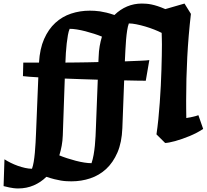

<svg xmlns="http://www.w3.org/2000/svg" viewBox="-112 -790 1163 1080"><path d="M107.4 -438Q111.8 -515.6 136.2 -570.8Q160.6 -626 199.2 -661.4Q237.8 -696.8 287.8 -713.4Q337.9 -730 393.1 -730Q406.2 -730 420.2 -729.2Q434.1 -728.5 450.7 -726.1Q467.3 -723.6 487.3 -718.8Q507.3 -713.9 531.7 -705.6Q564 -737.3 603 -753.7Q642.1 -770 686 -770Q697.8 -770 710.9 -769Q724.1 -768.1 739.7 -764.9Q755.4 -761.7 774.4 -755.6Q793.5 -749.5 817.9 -738.8L925.8 -770L961.9 -711.9Q947.8 -590.3 941.4 -469.2Q935.1 -348.1 935.1 -224.1Q935.1 -199.2 935.3 -175Q935.5 -150.9 936 -126Q952.6 -128.9 971.4 -132.8Q990.2 -136.7 1003.9 -142.1L1030.8 -64.9Q1015.1 -54.2 995.6 -43.9Q976.1 -33.7 955.1 -24.9Q934.1 -16.1 912.8 -8.8Q891.6 -1.5 873 3.7Q854.5 8.8 839.6 11.5Q824.7 14.2 816.9 14.2L768.1 -34.2Q773.9 -72.8 778.6 -118.2Q783.2 -163.6 786.6 -211.4Q790 -259.3 792.5 -306.9Q794.9 -354.5 796.1 -397.9Q797.4 -441.4 798.1 -478Q798.8 -514.6 798.8 -540Q798.8 -552.7 798.3 -571Q797.9 -589.4 797.4 -605Q779.3 -614.3 755.1 -623.8Q731 -633.3 705.3 -640.9Q679.7 -648.4 655.3 -653.3Q630.9 -658.2 612.8 -658.2Q606.9 -642.6 603.3 -618.9Q599.6 -595.2 597.2 -566.7Q594.7 -538.1 593.3 -506.6Q591.8 -475.1 590.3 -444.8Q616.7 -445.8 639.9 -446.8Q663.1 -447.8 681.4 -448.5Q699.7 -449.2 711.7 -450.2Q723.6 -451.2 728 -452.1L708 -335.9Q691.9 -335.9 659.9 -336.4Q627.9 -336.9 586.4 -337.9L576.2 -68.8Q573.2 10.7 548.8 67.4Q524.4 124 485.4 160.2Q446.3 196.3 396 213.1Q345.7 230 290 230Q276.9 230 262.5 229.2Q248 228.5 231.2 225.8Q214.4 223.1 194.1 218Q173.8 212.9 148.9 204.6Q117.7 235.4 77.6 252.7Q37.6 270 -9.8 270Q-14.2 270 -20.5 269.8Q-26.9 269.5 -36.4 268.3Q-45.9 267.1 -59.6 264.4Q-73.2 261.7 -91.8 256.8L-86.9 106Q-71.3 116.2 -52 125.7Q-32.7 135.3 -12.2 142.6Q8.3 149.9 28.8 154.5Q49.3 159.2 67.9 159.2Q73.7 143.6 77.6 120.4Q81.5 97.2 84 69.8Q86.4 42.5 88.1 12.9Q89.8 -16.6 90.8 -44.9L103.5 -355Q74.2 -356.9 52 -358.4Q29.8 -359.9 17.1 -361.8L19 -438ZM402.8 127.9Q410.2 106 414.6 80.8Q418.9 55.7 421.6 29.3Q424.3 2.9 425.5 -23.9Q426.8 -50.8 427.7 -76.7L438 -341.8Q391.6 -343.3 344.7 -344.7Q297.9 -346.2 252.4 -348.1L241.2 -28.8Q240.2 1.5 235.1 29.5Q230 57.6 221.7 84Q241.7 92.3 265.6 100.1Q289.6 107.9 314 114.3Q338.4 120.6 361.6 124.3Q384.8 127.9 402.8 127.9ZM279.8 -627.9Q273.9 -614.3 270 -592.5Q266.1 -570.8 263.2 -545.2Q260.3 -519.5 258.5 -491.7Q256.8 -463.9 255.9 -438Q266.6 -438 285.4 -438.2Q304.2 -438.5 328.6 -438.7Q353 -439 381.8 -439.5Q410.6 -439.9 441.4 -440.9L442.9 -471.2Q443.8 -502.4 448.7 -530.5Q453.6 -558.6 461.4 -584Q441.4 -592.3 417 -600.1Q392.6 -607.9 367.9 -614.3Q343.3 -620.6 320.3 -624.3Q297.4 -627.9 279.8 -627.9Z"/></svg>

Font: Simonetta
Style: Black Italic
Weight: 900
Italic angle: -2°
Designer: Gayaneh Bagdasaryan
Foundry: Brownfox
Version: Version 1.002